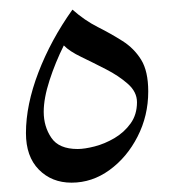

<svg xmlns="http://www.w3.org/2000/svg" viewBox="-20 -443 364 401"><path d="M131.3 -422.9Q156.7 -400.4 184.3 -386.5Q211.9 -372.6 235.8 -357.4Q259.8 -342.3 274.7 -318.4Q289.6 -294.4 289.6 -252Q289.6 -201.2 267.3 -157.7Q245.1 -114.3 208.7 -87.9Q172.4 -61.5 129.4 -61.5Q87.9 -61.5 61 -88.9Q34.2 -116.2 34.2 -165Q34.2 -224.1 60.3 -292Q86.4 -359.9 131.3 -422.9ZM142.1 -131.8Q156.7 -131.8 177.7 -137.2Q198.7 -142.6 219 -154.5Q239.3 -166.5 252.7 -185.1Q266.1 -203.6 266.1 -229.5Q266.1 -251 247.1 -267.8Q228 -284.7 201.4 -298.3Q174.8 -312 149.9 -324Q125 -335.9 113.3 -348.1Q95.7 -313 83.5 -275.4Q71.3 -237.8 71.3 -209.5Q71.3 -178.7 87.2 -155.3Q103 -131.8 142.1 -131.8Z"/></svg>

Font: Lateef Light
Style: Regular
Weight: 300
Designer: SIL International
Foundry: SIL International
Version: Version 4.200